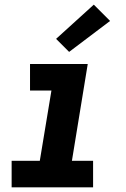

<svg xmlns="http://www.w3.org/2000/svg" viewBox="-20 -805 540 825"><path d="M30 0V-114H151L201 -416H109V-530H357L289 -114H380V0ZM277 -582 221 -638 383 -785 453 -715Z"/></svg>

Font: Iosevka Curly Heavy Oblique
Style: Regular
Weight: 900
Italic angle: -9°
Monospace: yes
Designer: Belleve Invis
Foundry: Belleve Invis
Version: Version 11.1.0; ttfautohint (v1.8.3)